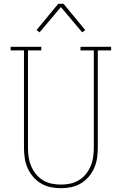

<svg xmlns="http://www.w3.org/2000/svg" viewBox="-20 -981 640 1009"><path d="M300 8Q273 8 246 2.5Q219 -3 195.5 -17Q172 -31 154 -52Q136 -73 125 -98Q114 -123 110 -150Q106 -177 106 -205V-716H36V-735H197V-716H127V-205Q127 -180 130.5 -155.5Q134 -131 143.5 -108.5Q153 -86 168.5 -66.5Q184 -47 205.5 -34Q227 -21 251 -16Q275 -11 300 -11Q325 -11 349 -16Q373 -21 394.5 -34Q416 -47 431.5 -66.5Q447 -86 456.5 -108.5Q466 -131 469.5 -155.5Q473 -180 473 -205V-716H403V-735H564V-716H494V-205Q494 -177 490 -150Q486 -123 475 -98Q464 -73 446 -52Q428 -31 404.5 -17Q381 -3 354 2.5Q327 8 300 8ZM188 -811 172 -823 286 -961H314L428 -823L412 -811L300 -944Z"/></svg>

Font: Iosevka HT Thin Extended
Style: Regular
Weight: 100
Width: 7
Monospace: yes
Designer: Belleve Invis
Foundry: Belleve Invis
Version: Version 32.3.0; ttfautohint (v1.8.4)